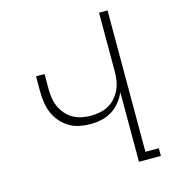

<svg xmlns="http://www.w3.org/2000/svg" viewBox="-109 -825 819 914"><g transform="rotate(-15 300.0 -367.5)"><path d="M463 0V-343Q452 -318 434.5 -296Q417 -274 393.5 -259.5Q370 -245 342.5 -239Q315 -233 287 -233Q260 -233 233 -238.5Q206 -244 183 -258Q160 -272 142 -293Q124 -314 113.5 -339Q103 -364 99 -391Q95 -418 95 -446V-520H137V-446Q137 -423 140.5 -400.5Q144 -378 153.5 -357.5Q163 -337 178 -319.5Q193 -302 213 -291Q233 -280 255 -275.5Q277 -271 300 -271Q323 -271 345 -275.5Q367 -280 387 -291Q407 -302 422 -319.5Q437 -337 446.5 -357.5Q456 -378 459.5 -400.5Q463 -423 463 -446V-735H505V-38H571V0Z"/></g></svg>

Font: Iosevka Extralight Extended
Style: Regular
Weight: 200
Width: 7
Monospace: yes
Designer: Belleve Invis
Foundry: Belleve Invis
Version: Version 32.5.0; ttfautohint (v1.8.4)